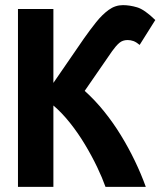

<svg xmlns="http://www.w3.org/2000/svg" viewBox="-20 -728 625 748"><path d="M50 0V-693H188V-405L307 -578Q331 -612 354.5 -641.5Q378 -671 403.5 -689.5Q429 -708 459 -708Q485 -708 514 -699.5Q543 -691 585 -650L524 -553Q511 -564 500 -568Q489 -572 477 -572Q458 -572 445 -561Q432 -550 417 -529L310 -374Q350 -338 385.5 -294Q421 -250 451 -201Q481 -152 505.5 -101Q530 -50 548 0H391Q379 -34 358.5 -77Q338 -120 311 -165Q284 -210 252.5 -249.5Q221 -289 188 -317V0Z"/></svg>

Font: Ubuntu Sans Mono
Style: Bold
Weight: 700
Monospace: yes
Designer: Dalton Maag Ltd
Foundry: Dalton Maag Ltd
Version: Version 1.006